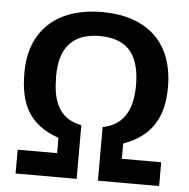

<svg xmlns="http://www.w3.org/2000/svg" viewBox="-53 -802 843 855"><g transform="rotate(5 368.5 -375.0)"><path d="M47.9 0H320.8V-239.7C209.5 -261.7 190.4 -350.6 189.9 -448.7C189.5 -569.3 243.2 -642.6 368.2 -642.6C502.9 -642.6 547.9 -561 547.9 -437.5C547.9 -342.8 518.6 -259.8 416 -239.7V0H689.5V-106.4H513.7V-174.8C641.1 -220.2 690.4 -310.5 690.4 -441.4C690.4 -645.5 566.4 -750 369.1 -750C180.7 -750 47.4 -650.4 47.9 -451.2C47.9 -314.9 87.4 -222.7 224.1 -174.8V-106.4H47.9Z"/></g></svg>

Font: Winston
Style: Bold
Weight: 700
Designer: Vernon Adams, Kim Jin-seong, David Berlow, Cristiano Sobral
Foundry: The Winston Project Authors
Version: Version 3.004